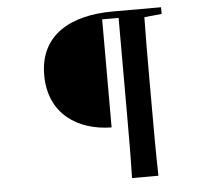

<svg xmlns="http://www.w3.org/2000/svg" viewBox="-58 -807 1116 1000"><g transform="rotate(-5 500.0 -306.5)"><path d="M592 130H730C727 15 727 -102 727 -219V-394C727 -497 727 -600 729 -699L820 -708V-743H568C346 -743 183 -653 183 -444C183 -237 337 -144 509 -142V-707H595V-218C595 -100 595 17 592 130Z"/></g></svg>

Font: Source Han Serif CN
Style: Bold
Weight: 700
Designer: Ryoko NISHIZUKA 西塚涼子 (kana & ideographs); Frank Grießhammer (Latin, Greek & Cyrillic); Wenlong ZHANG 张文龙 (bopomofo); San
Foundry: Adobe
Version: Version 2.003;hotconv 1.1.1;makeotfexe 2.6.0